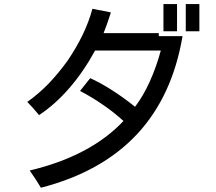

<svg xmlns="http://www.w3.org/2000/svg" viewBox="-20 -841 1040 924"><path d="M478.5 -681.6Q487.3 -703.1 496.1 -728.5Q504.9 -752.9 513.7 -781.2Q484.4 -787.1 424.8 -798.8Q408.2 -737.3 378.9 -675.8Q348.6 -613.3 306.6 -550.8Q261.7 -488.3 212.9 -437.5Q164.1 -387.7 111.3 -350.6Q124 -336.9 138.7 -321.3Q152.3 -305.7 168 -287.1Q246.1 -338.9 313.5 -417Q380.9 -494.1 437.5 -597.7Q543 -597.7 753.9 -597.7Q731.4 -515.6 700.2 -447.3Q669.9 -379.9 629.9 -327.1Q570.3 -375 515.6 -409.2Q461.9 -443.4 414.1 -464.8Q397.5 -444.3 365.2 -403.3Q423.8 -373 476.6 -335.9Q529.3 -299.8 574.2 -258.8Q494.1 -173.8 380.9 -114.3Q267.6 -54.7 123 -20.5Q139.6 3.9 153.3 24.4Q166 44.9 176.8 62.5Q468.8 -12.7 639.6 -195.3Q809.6 -377.9 858.4 -667Q820.3 -667 744.1 -667Q744.1 -670.9 744.1 -681.6Q677.7 -681.6 478.5 -681.6ZM939.5 -821.3Q922.9 -821.3 874 -821.3Q874 -789.1 874 -690.4Q890.6 -690.4 939.5 -690.4Q939.5 -723.6 939.5 -821.3ZM832 -821.3Q815.4 -821.3 766.6 -821.3Q766.6 -789.1 766.6 -690.4Q783.2 -690.4 832 -690.4Q832 -723.6 832 -821.3Z"/></svg>

Font: Aptus Gothic JP
Style: Medium
Weight: 400
Designer: Fuminori Ogawa / Motoya
Version: Version 1